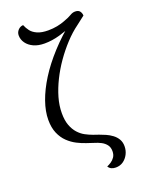

<svg xmlns="http://www.w3.org/2000/svg" viewBox="-171 -814 787 1075"><g transform="rotate(-20 223.0 -276.5)"><path d="M326 187Q295 187 282 165Q294 160 307 151.5Q320 143 329.5 129Q339 115 339 94Q339 71 327.5 56Q316 41 298 31.5Q280 22 256 15L217 2Q192 -6 164.5 -20Q137 -34 113.5 -56.5Q90 -79 75.5 -112.5Q61 -146 61 -193Q61 -243 81.5 -301.5Q102 -360 141 -422Q180 -484 238 -547.5Q296 -611 371 -671L362 -645Q325 -628 279 -615Q233 -602 189 -602Q151 -602 124 -614.5Q97 -627 82 -648Q67 -669 67 -694Q67 -712 79.5 -725.5Q92 -739 110 -740Q118 -720 131 -703Q144 -686 169 -675Q194 -664 233 -664Q261 -664 287 -669Q313 -674 335 -683Q363 -693 378.5 -702.5Q394 -712 409 -712Q428 -712 436.5 -701.5Q445 -691 446 -675L397 -637Q357 -608 320 -568Q283 -528 251.5 -483Q220 -438 196 -389.5Q172 -341 158.5 -294Q145 -247 145 -202Q145 -159 156 -129.5Q167 -100 185 -80Q203 -60 224.5 -48.5Q246 -37 268 -29L300 -18Q317 -12 336.5 -3.5Q356 5 373.5 18Q391 31 401.5 49Q412 67 412 91Q412 117 400.5 139Q389 161 370 174Q351 187 326 187Z"/></g></svg>

Font: Arima Thin
Style: Regular
Weight: 400
Version: Version 1.100